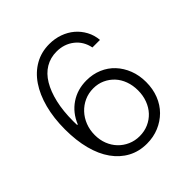

<svg xmlns="http://www.w3.org/2000/svg" viewBox="-195 -845 990 990"><g transform="rotate(-45 300.0 -350.0)"><path d="M137 -223Q131 -252 128 -279Q125 -306 125 -341Q125 -415 138.5 -473Q152 -531 176.5 -572Q201 -613 237 -634.5Q273 -656 318 -656Q373 -656 413 -625Q453 -594 464 -540H519Q516 -577 499 -608.5Q482 -640 455.5 -662.5Q429 -685 394 -697.5Q359 -710 319 -710Q261 -710 214 -683.5Q167 -657 134 -608.5Q101 -560 83 -492Q65 -424 65 -341Q65 -260 82 -195Q99 -130 131.5 -84.5Q164 -39 209.5 -14.5Q255 10 312 10Q360 10 400.5 -7Q441 -24 471 -54Q501 -84 517.5 -126Q534 -168 534 -218Q534 -267 518 -308Q502 -349 474 -379Q446 -409 407 -425.5Q368 -442 322 -442Q256 -442 205.5 -408Q155 -374 130 -313H105L122 -264ZM153 -212Q153 -249 165.5 -281Q178 -313 200.5 -337Q223 -361 253 -374.5Q283 -388 318 -388Q352 -388 380.5 -375Q409 -362 430 -339.5Q451 -317 462.5 -285.5Q474 -254 474 -217Q474 -180 462 -148Q450 -116 428.5 -93Q407 -70 377.5 -57Q348 -44 313 -44Q279 -44 249.5 -57Q220 -70 198.5 -92.5Q177 -115 165 -145.5Q153 -176 153 -212Z"/></g></svg>

Font: CommitMonoV143 ExtLt
Style: Regular
Weight: 200
Monospace: yes
Designer: Eigil Nikolajsen
Foundry: Eigil Nikolajsen
Version: Version 1.143